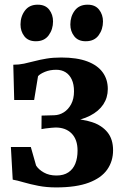

<svg xmlns="http://www.w3.org/2000/svg" viewBox="-20 -808 543 838"><path d="M224.5 10Q183 10 147.2 3Q111.5 -4 83.5 -12.2Q55.5 -20.5 35.5 -24L27.5 -166.5H114.5L137.5 -85.5Q148.5 -68 171.5 -55Q194.5 -42 226.5 -42Q258 -42 278.5 -55.8Q299 -69.5 308.8 -94Q318.5 -118.5 318.5 -150.5Q318.5 -199 292.8 -225.2Q267 -251.5 222.5 -251.5Q216 -251.5 203.8 -250.2Q191.5 -249 179.2 -247.5Q167 -246 161 -244.5L161.5 -303.5L216.5 -305Q239 -305.5 258.5 -317.8Q278 -330 290.5 -353.2Q303 -376.5 303 -409.5Q303 -440 293.2 -461Q283.5 -482 266 -492.8Q248.5 -503.5 225.5 -503.5Q198 -503.5 176.2 -494.5Q154.5 -485.5 146 -475.5L129 -371.5H42L38 -525.5Q62.5 -525.5 84.8 -530.2Q107 -535 130.8 -541.2Q154.5 -547.5 182.8 -552.2Q211 -557 247.5 -557Q316 -557 361 -540Q406 -523 428.2 -492.2Q450.5 -461.5 450.5 -419.5Q450.5 -382 430.8 -352.2Q411 -322.5 373 -303Q335 -283.5 281 -276L283.5 -289.5Q339 -289 382 -274.8Q425 -260.5 449.2 -230.5Q473.5 -200.5 473.5 -152Q473.5 -104.5 448 -68Q422.5 -31.5 367.8 -10.8Q313 10 224.5 10ZM136 -628Q103 -628 86.2 -649.8Q69.5 -671.5 69.5 -701Q69.5 -736 88.8 -761.8Q108 -787.5 144 -787.5H145Q178 -787.5 194.8 -765.8Q211.5 -744 211.5 -714.5Q211.5 -680 192.5 -654Q173.5 -628 137 -628ZM353.5 -628Q321 -628 304 -649.8Q287 -671.5 287 -701Q287 -736 306.2 -761.8Q325.5 -787.5 362 -787.5H363Q395.5 -787.5 412.5 -765.8Q429.5 -744 429.5 -714.5Q429.5 -680 410.5 -654Q391.5 -628 354.5 -628Z"/></svg>

Font: Merriweather 48pt
Style: Bold
Weight: 700
Version: Version 2.100